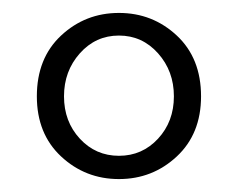

<svg xmlns="http://www.w3.org/2000/svg" viewBox="-20 -705 368 297"><path d="M164 -464Q200 -464 224.5 -490.5Q249 -517 249 -556Q249 -595 224.5 -622.5Q200 -650 164 -650Q128 -650 103.5 -622.5Q79 -595 79 -556Q79 -517 103.5 -490.5Q128 -464 164 -464ZM164 -428Q112 -428 74.5 -463Q37 -498 37 -556Q37 -615 74.5 -650Q112 -685 164 -685Q216 -685 253.5 -650Q291 -615 291 -556Q291 -498 253.5 -463Q216 -428 164 -428Z"/></svg>

Font: Source Serif 4
Style: Regular
Weight: 400
Designer: Frank Grießhammer
Foundry: Adobe
Version: Version 4.005;hotconv 1.1.0;makeotfexe 2.6.0